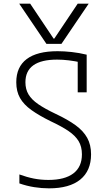

<svg xmlns="http://www.w3.org/2000/svg" viewBox="-20 -1020 590 1050"><path d="M85 -1000H145L273 -809H277L405 -1000H465L316 -780H234ZM248 10Q208 10 167 3.5Q126 -3 86 -17V-66Q127 -51 165 -43.5Q203 -36 245 -36Q334 -36 381 -71.5Q428 -107 428 -176Q428 -218 410 -248Q392 -278 354.5 -303.5Q317 -329 257 -357Q194 -388 152 -418Q110 -448 89.5 -484Q69 -520 69 -570Q69 -654 126 -697Q183 -740 295 -740Q331 -740 372 -735.5Q413 -731 454 -721V-515H405V-703L426 -678Q389 -686 356 -690Q323 -694 292 -694Q206 -694 162.5 -663Q119 -632 119 -570Q119 -532 136 -503.5Q153 -475 189.5 -450Q226 -425 283 -398Q351 -366 393.5 -335Q436 -304 457 -266Q478 -228 478 -176Q478 -86 419 -38Q360 10 248 10Z"/></svg>

Font: M PLUS Code Latin SemiExpanded Light
Style: Regular
Weight: 300
Width: 6
Designer: Coji Morishita
Foundry: UNDERFOREST DESIGN
Version: Version 1.002; ttfautohint (v1.8.3)